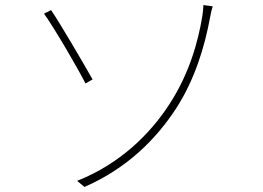

<svg xmlns="http://www.w3.org/2000/svg" viewBox="-20 -729 1040 759"><path d="M285 -14 314 10C483 -64 597 -179 676 -300C749 -413 789 -542 811 -663C812 -670 816 -689 821 -704L784 -709C784 -697 781 -673 780 -666C763 -563 728 -437 649 -316C572 -198 455 -82 285 -14ZM154 -675C195 -618 286 -462 318 -399L346 -415C312 -475 222 -630 182 -689L154 -675Z"/></svg>

Font: Source Han Sans CN ExtraLight
Style: Regular
Weight: 250
Designer: Ryoko NISHIZUKA (kana & ideographs); Paul D. Hunt (Latin, Greek & Cyrillic); Wenlong ZHANG (bopomofo); Sandoll Communica
Foundry: Adobe Systems Incorporated
Version: Version 1.004;PS 1.004;hotconv 16.6.51;makeotf.lib2.5.65220